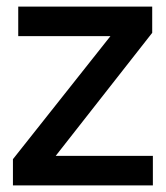

<svg xmlns="http://www.w3.org/2000/svg" viewBox="-20 -559 500 579"><path d="M19 0V-79L313 -450H35V-539H439V-460L148 -89H441V0Z"/></svg>

Font: Pitagon Sans Text Medium
Style: Regular
Weight: 500
Designer: Travis Tran
Foundry: Pitagon
Version: Version 1.000; ttfautohint (v1.8.4.7-5d5b);gftools[0.9.26]